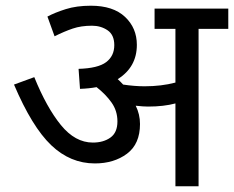

<svg xmlns="http://www.w3.org/2000/svg" viewBox="-20 -652 819 672"><path d="M675 0V-551H779V-622H521V-551H594V-363Q545 -350 486 -350Q451 -350 411 -356Q402 -366 392 -375Q459 -417 459 -495Q459 -554 417.5 -593Q376 -632 298 -632Q248 -632 210 -620Q172 -608 146 -594L171 -525Q205 -542 234.5 -552Q264 -562 302 -562Q333 -562 356.5 -546Q380 -530 380 -494Q380 -456 351.5 -434.5Q323 -413 255 -411L260 -341Q291 -342 318 -347Q350 -322 370.5 -293Q391 -264 391 -227Q391 -188 366.5 -170.5Q342 -153 305 -153Q243 -153 193 -214.5Q143 -276 100 -382L29 -356Q92 -208 159 -144Q226 -80 312 -80Q379 -80 424.5 -114Q470 -148 470 -218Q470 -252 455 -282Q481 -279 498 -279Q553 -279 594 -290V0Z"/></svg>

Font: Noto Sans Devanagari
Style: Regular
Weight: 400
Designer: Jelle Bosma - Monotype Design Team
Foundry: Monotype Imaging Inc.
Version: Version 1.901